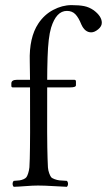

<svg xmlns="http://www.w3.org/2000/svg" viewBox="-20 -718 414 743"><path d="M95.2 -480Q92.3 -572.8 128.4 -627Q151.4 -661.6 186 -679.7Q220.7 -698.2 256.8 -698.2Q286.6 -698.2 305.9 -694.3Q325.2 -690.4 342.8 -678.2Q374 -654.8 374 -629.9Q374 -616.2 359.9 -604.5Q345.7 -592.8 333 -592.8Q308.6 -592.8 294.9 -623Q284.2 -649.9 271.7 -662.8Q259.3 -675.8 238.8 -675.8Q197.8 -675.8 177.7 -610.8Q166.5 -573.7 164.1 -496.1Q162.6 -447.8 162.6 -409.2H267.1Q273.9 -409.2 273.9 -402.8V-388.2Q273.9 -379.9 252.9 -379.9H162.6Q161.6 -171.4 164.1 -104Q164.6 -82.5 165.5 -70.3Q166.5 -58.1 170.4 -47.6Q174.3 -37.1 177.7 -32.7Q181.2 -28.3 191.2 -24.7Q201.2 -21 210.4 -20Q219.7 -19 238.8 -18.1Q243.2 -13.7 243.2 -6.6Q243.2 0.5 238.8 4.9Q222.2 4.4 186.8 2.2Q151.4 0 127 0Q107.4 0 79.6 2.2Q51.8 4.4 33.2 4.9Q28.8 0.5 28.8 -6.6Q28.8 -13.7 33.2 -18.1Q48.3 -19 55.7 -20Q63 -21 71 -24.4Q79.1 -27.8 82.5 -32.7Q85.9 -37.6 89.1 -47.6Q92.3 -57.6 93.8 -70.3Q94.7 -82 95.2 -104Q97.2 -170.9 96.2 -379.9H28.8Q23.9 -379.9 23.9 -386.2V-395Q23.9 -409.2 45.9 -409.2H96.2Q96.2 -449.2 95.2 -480Z"/></svg>

Font: Linux Libertine Display G
Style: Regular
Weight: 400
Designer: Philipp H. Poll
Foundry: Philipp H. Poll
Version: Version 5.0.9